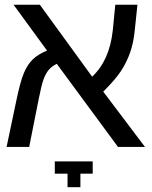

<svg xmlns="http://www.w3.org/2000/svg" viewBox="-20 -619 640 809"><path d="M37.1 -599.1H147.9L368.2 -295.9Q441.4 -364.3 455.1 -490.2L465.8 -599.1H559.1L547.9 -492.2Q543 -439.9 528.3 -397.9Q513.7 -356 489.5 -319.3Q465.3 -282.7 415 -232.9L590.8 0H477.1L219.2 -350.1Q198.2 -339.8 185.3 -324.5Q172.4 -309.1 163.3 -284.2Q154.3 -259.3 142.1 -196.8L103 0H7.8L48.8 -194.8Q65.4 -275.4 80.6 -311.3Q95.7 -347.2 118.2 -368.9Q140.6 -390.6 178.2 -405.8ZM264.6 169.9V112.8H210.9V61H370.6V112.8H318.8V169.9Z"/></svg>

Font: Cousine
Style: Regular
Weight: 400
Monospace: yes
Designer: Steve Matteson
Foundry: Ascender Corporation
Version: Version 1.20